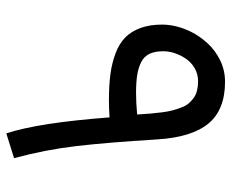

<svg xmlns="http://www.w3.org/2000/svg" viewBox="-81 -617 713 591"><g transform="rotate(90 275.5 -321.5)"><path d="M55.7 -464.4Q55.7 -478 58.1 -492.9Q60.5 -507.8 65.4 -522.5Q70.3 -537.1 77.1 -551.5Q84 -565.9 93.5 -579.3Q103 -592.8 113.8 -604.5Q124.5 -616.2 137.9 -626Q151.4 -635.7 165.8 -642.8Q180.2 -649.9 197 -653.8Q213.9 -657.7 231.4 -657.7Q318.4 -657.7 360.6 -606.2Q402.8 -554.7 409.2 -447.8Q418.5 -295.4 429.7 -199.7Q440.9 -104 466.8 -8.3L390.6 15.6Q357.9 -83 341.3 -302.2Q313.5 -300.3 288.1 -300.3Q242.7 -300.3 208 -304.9Q173.3 -309.6 143.8 -320.8Q114.3 -332 95.5 -350.3Q76.7 -368.7 66.2 -397.2Q55.7 -425.8 55.7 -464.4ZM230 -574.7Q208.5 -574.7 190.4 -564.5Q172.4 -554.2 161.1 -537.8Q149.9 -521.5 143.8 -503.2Q137.7 -484.9 137.7 -467.3Q137.7 -441.9 145.8 -425Q153.8 -408.2 171.6 -399.4Q189.5 -390.6 211.7 -387.2Q233.9 -383.8 267.6 -383.8Q296.9 -383.8 332.5 -387.2Q331.1 -411.1 329.6 -428Q328.1 -444.8 325.7 -464.1Q323.2 -483.4 319.6 -496.6Q315.9 -509.8 310.8 -523.4Q305.7 -537.1 298.3 -545.7Q291 -554.2 281.2 -561.3Q271.5 -568.4 258.5 -571.5Q245.6 -574.7 230 -574.7Z"/></g></svg>

Font: Samim FD-WOL
Style: FD-WOL
Weight: 400
Foundry: DejaVu fonts team - Redesigned by Saber Rastikerdar
Version: Version 4.0.0